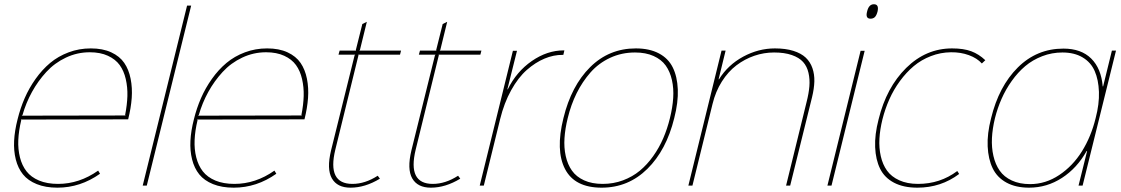

<svg xmlns="http://www.w3.org/2000/svg" viewBox="-20 -866 5231 896"><path d="M81.1 -326.2 565.9 -327.1 564 -330.1Q573.2 -377 574.5 -418Q575.7 -459 566.9 -497.1Q558.1 -535.2 538.6 -562.3Q519 -589.4 483.6 -605.7Q448.2 -622.1 398.9 -622.1Q340.3 -622.1 287.6 -597.2Q234.9 -572.3 196 -530Q157.2 -487.8 129.2 -436.8Q101.1 -385.7 85 -329.1ZM578.1 -309.1 77.1 -308.1 79.1 -305.2Q67.4 -256.3 65.4 -213.1Q63.5 -169.9 73 -131.8Q82.5 -93.8 103.8 -66.4Q125 -39.1 162.4 -23.4Q199.7 -7.8 251 -7.8Q350.1 -7.8 438 -69.8L446.8 -55.2Q355 9.8 248 9.8Q192.4 9.8 151.4 -6.8Q110.4 -23.4 87.2 -52.2Q64 -81.1 53.7 -121.8Q43.5 -162.6 45.9 -209.2Q48.3 -255.9 62 -309.1Q74.7 -360.8 95.2 -408Q115.7 -455.1 146.2 -498Q176.8 -541 214.1 -572.3Q251.5 -603.5 300.3 -621.8Q349.1 -640.1 403.8 -640.1Q459.5 -640.1 499 -621.8Q538.6 -603.5 559.8 -572.5Q581.1 -541.5 589.6 -498.5Q598.1 -455.6 594.7 -408.7Q591.3 -361.8 578.1 -309.1Z M872.1 -839.8 665 0H646L853 -839.8Z M903.8 -326.2 1388.7 -327.1 1386.7 -330.1Q1396 -377 1397.2 -418Q1398.4 -459 1389.6 -497.1Q1380.9 -535.2 1361.3 -562.3Q1341.8 -589.4 1306.4 -605.7Q1271 -622.1 1221.7 -622.1Q1163.1 -622.1 1110.4 -597.2Q1057.6 -572.3 1018.8 -530Q980 -487.8 951.9 -436.8Q923.8 -385.7 907.7 -329.1ZM1400.9 -309.1 899.9 -308.1 901.9 -305.2Q890.1 -256.3 888.2 -213.1Q886.2 -169.9 895.8 -131.8Q905.3 -93.8 926.5 -66.4Q947.8 -39.1 985.1 -23.4Q1022.5 -7.8 1073.7 -7.8Q1172.9 -7.8 1260.7 -69.8L1269.5 -55.2Q1177.7 9.8 1070.8 9.8Q1015.1 9.8 974.1 -6.8Q933.1 -23.4 909.9 -52.2Q886.7 -81.1 876.5 -121.8Q866.2 -162.6 868.7 -209.2Q871.1 -255.9 884.8 -309.1Q897.5 -360.8 918 -408Q938.5 -455.1 969 -498Q999.5 -541 1036.9 -572.3Q1074.2 -603.5 1123 -621.8Q1171.9 -640.1 1226.6 -640.1Q1282.2 -640.1 1321.8 -621.8Q1361.3 -603.5 1382.6 -572.5Q1403.8 -541.5 1412.4 -498.5Q1420.9 -455.6 1417.5 -408.7Q1414.1 -361.8 1400.9 -309.1Z M1742.7 -45.9 1752.9 -32.2Q1683.6 9.8 1615.7 9.8Q1553.7 9.8 1528.8 -33.4Q1503.9 -76.7 1524.9 -164.1L1634.8 -607.9L1637.7 -610.8H1559.6L1564.9 -629.9H1641.6L1640.6 -632.8L1670.9 -753.9L1691.9 -764.2L1659.7 -632.8L1656.7 -629.9H1851.6L1846.7 -610.8H1651.9L1652.8 -607.9L1544.9 -168Q1505.9 -7.8 1624.5 -7.8Q1683.6 -7.8 1742.7 -45.9Z M2117.7 -45.9 2127.9 -32.2Q2058.6 9.8 1990.7 9.8Q1928.7 9.8 1903.8 -33.4Q1878.9 -76.7 1899.9 -164.1L2009.8 -607.9L2012.7 -610.8H1934.6L1939.9 -629.9H2016.6L2015.6 -632.8L2045.9 -753.9L2066.9 -764.2L2034.7 -632.8L2031.7 -629.9H2226.6L2221.7 -610.8H2026.9L2027.8 -607.9L1919.9 -168Q1880.9 -7.8 1999.5 -7.8Q2058.6 -7.8 2117.7 -45.9Z M2613.8 -630.9 2608.9 -609.9H2606Q2563.5 -610.4 2521 -592.5Q2478.5 -574.7 2438.5 -539.6Q2398.4 -504.4 2365.5 -445.1Q2332.5 -385.7 2314 -310.1L2237.8 0H2218.8L2373.5 -628.9H2392.6L2347.7 -449.2H2349.6Q2390.1 -531.7 2461.9 -581.3Q2533.7 -630.9 2610.8 -630.9Z M2943.4 -621.1Q2880.9 -621.1 2827.4 -596.2Q2773.9 -571.3 2735.8 -528.1Q2697.8 -484.9 2671.1 -431.2Q2644.5 -377.4 2629.4 -314.9Q2617.2 -265.6 2614.3 -221.4Q2611.3 -177.2 2620.1 -137.7Q2628.9 -98.1 2649.2 -69.6Q2669.4 -41 2705.8 -24.4Q2742.2 -7.8 2792.5 -7.8Q2842.8 -7.8 2887.2 -24.4Q2931.6 -41 2965.8 -69.3Q3000 -97.7 3028.1 -137.2Q3056.2 -176.8 3075.2 -220.9Q3094.2 -265.1 3106.4 -314.9Q3118.7 -364.7 3121.6 -408.9Q3124.5 -453.1 3115.7 -492.4Q3106.9 -531.7 3086.7 -560.1Q3066.4 -588.4 3030 -604.7Q2993.7 -621.1 2943.4 -621.1ZM3126.5 -314.9Q3089.8 -165.5 3001 -77.9Q2912.1 9.8 2787.6 9.8Q2662.1 9.8 2616.9 -77.1Q2571.8 -164.1 2609.4 -314.9Q2646 -465.3 2734.1 -552.7Q2822.3 -640.1 2947.3 -640.1Q3010.7 -640.1 3054.7 -616.9Q3098.6 -593.8 3119.6 -551.3Q3140.6 -508.8 3143.1 -448.7Q3145.5 -388.7 3126.5 -314.9Z M3769.5 -412.1 3667.5 0H3648.4L3744.1 -390.1Q3754.4 -430.2 3757.1 -463.1Q3759.8 -496.1 3752.9 -526.1Q3746.1 -556.2 3727.8 -576.7Q3709.5 -597.2 3675.3 -609.1Q3641.1 -621.1 3592.3 -621.1Q3544.9 -621.1 3500 -605.7Q3455.1 -590.3 3416.5 -561Q3377.9 -531.7 3348.6 -485.4Q3319.3 -439 3305.2 -380.9L3211.4 0H3192.4L3347.2 -629.9H3366.2L3333.5 -496.1H3335.4Q3377 -563 3448.2 -601.6Q3519.5 -640.1 3596.2 -640.1Q3646 -640.1 3682.4 -628.7Q3718.8 -617.2 3740 -597.2Q3761.2 -577.1 3771.2 -548.3Q3781.2 -519.5 3780.3 -485.8Q3779.3 -452.1 3769.5 -412.1Z M4015.1 -628.9 3860.4 0H3841.3L3996.1 -628.9ZM4075.2 -812Q4070.3 -793.5 4062.5 -786.1Q4054.7 -778.8 4042.5 -778.8Q4017.6 -778.8 4026.4 -812Q4034.2 -846.2 4058.1 -846.2Q4083 -846.2 4075.2 -812Z M4447.3 -67.9 4456.1 -54.2Q4371.1 9.8 4261.2 9.8Q4196.3 9.8 4152.1 -13.4Q4107.9 -36.6 4087.2 -78.6Q4066.4 -120.6 4064 -179.2Q4061.5 -237.8 4080.1 -309.1Q4116.7 -458 4209 -549.1Q4301.3 -640.1 4422.9 -640.1Q4477.1 -640.1 4512.7 -626.7Q4548.3 -613.3 4578.1 -585L4562 -569.8Q4539.6 -594.7 4501.5 -608.6Q4463.4 -622.6 4418 -622.1Q4369.1 -621.6 4324.2 -604.2Q4279.3 -586.9 4244.1 -557.4Q4209 -527.8 4179.7 -487.8Q4150.4 -447.8 4130.4 -402.8Q4110.4 -357.9 4098.1 -309.1Q4086.4 -261.7 4084 -219Q4081.5 -176.3 4090.3 -137.2Q4099.1 -98.1 4119.4 -69.8Q4139.6 -41.5 4176.5 -24.7Q4213.4 -7.8 4264.2 -7.8Q4367.2 -7.8 4447.3 -67.9Z M5092.8 -314Q5110.4 -380.9 5108.4 -437.3Q5106.4 -493.7 5088.6 -534.4Q5070.8 -575.2 5032.2 -598.1Q4993.7 -621.1 4938 -621.1Q4888.7 -621.1 4843.8 -603.8Q4798.8 -586.4 4764.4 -557.4Q4730 -528.3 4701.7 -488.5Q4673.3 -448.7 4654.1 -405Q4634.8 -361.3 4623 -314Q4611.3 -265.6 4609.1 -221.7Q4606.9 -177.7 4616 -138.2Q4625 -98.6 4645.3 -69.6Q4665.5 -40.5 4701.7 -23.7Q4737.8 -6.8 4787.1 -6.8Q4859.4 -6.8 4922.9 -49.1Q4986.3 -91.3 5029.1 -159.9Q5071.8 -228.5 5092.8 -314ZM5188 -629.9 5032.2 0H5013.2L5053.2 -161.1H5050.8Q5006.3 -81.5 4936 -35.9Q4865.7 9.8 4782.2 9.8Q4720.2 9.8 4676.8 -13.9Q4633.3 -37.6 4612.5 -80.6Q4591.8 -123.5 4589.1 -182.9Q4586.4 -242.2 4605 -314Q4641.1 -462.9 4729.7 -551Q4818.4 -639.2 4942.9 -639.2Q5025.4 -639.2 5072.3 -592.8Q5119.1 -546.4 5126 -462.9H5127.9L5168.9 -629.9Z"/></svg>

Font: Sinkin Sans 100 Thin Italic
Style: Regular
Weight: 100
Italic angle: -112°
Designer: Keith Bates
Foundry: K-Type
Version: Sinkin Sans (version 1.0)  by Keith Bates   •   © 2014   www